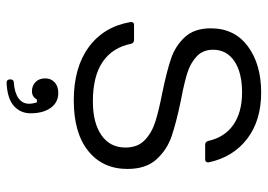

<svg xmlns="http://www.w3.org/2000/svg" viewBox="-135 -464 813 583"><g transform="rotate(90 271.5 -172.5)"><path d="M47 -162V-165Q47 -173 56 -173H102Q110 -173 113 -164Q124 -108 167.5 -78Q211 -48 288 -48Q353 -48 390.5 -74Q428 -100 428 -147Q428 -184 405.5 -205.5Q383 -227 350 -237.5Q317 -248 261 -259Q198 -272 159 -285Q120 -298 93 -327Q66 -356 66 -406Q66 -478 120.5 -518.5Q175 -559 261 -559Q346 -559 401.5 -516.5Q457 -474 473 -400V-398Q473 -389 464 -389H419Q411 -389 408 -398Q397 -448 359 -474.5Q321 -501 261 -501Q200 -501 165.5 -477.5Q131 -454 131 -413Q131 -382 151.5 -363Q172 -344 202.5 -334.5Q233 -325 286 -315Q353 -301 394 -287Q435 -273 464 -241Q493 -209 493 -153Q493 -78 438.5 -34Q384 10 285 10Q185 10 123 -35.5Q61 -81 47 -162ZM221 203Q221 192 231 192Q261 190 278 178Q295 166 295 146Q295 135 291 122H282Q274 137 257 137Q240 137 229 126Q218 115 218 97Q218 79 230 68Q242 57 262 57Q291 57 307.5 80Q324 103 324 141Q324 172 301.5 192Q279 212 231 214Q221 214 221 203Z"/></g></svg>

Font: Open Sauce Two Light
Style: Regular
Weight: 300
Designer: Alfredo Marco Pradil
Foundry: Creative Sauce Fz LLC
Version: Version 1.477